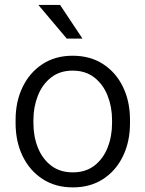

<svg xmlns="http://www.w3.org/2000/svg" viewBox="-20 -770 605 799"><path d="M44.9 -257.3V-271Q44.9 -347.7 74.2 -408Q103.5 -468.3 156.7 -503.2Q210 -538.1 282.2 -538.1Q355.5 -538.1 409.2 -503.2Q462.9 -468.3 491.9 -408Q521 -347.7 521 -271V-257.3Q521 -180.7 491.9 -120.4Q462.9 -60.1 409.4 -25.1Q356 9.8 283.2 9.8Q210.4 9.8 157 -25.1Q103.5 -60.1 74.2 -120.4Q44.9 -180.7 44.9 -257.3ZM119.1 -271V-257.3Q119.1 -202.1 137.7 -155.5Q156.2 -108.9 192.9 -80.8Q229.5 -52.7 283.2 -52.7Q336.4 -52.7 372.8 -80.8Q409.2 -108.9 427.7 -155.5Q446.3 -202.1 446.3 -257.3V-271Q446.3 -325.2 427.7 -372.1Q409.2 -418.9 372.6 -447.5Q335.9 -476.1 282.2 -476.1Q229 -476.1 192.6 -447.5Q156.2 -418.9 137.7 -372.1Q119.1 -325.2 119.1 -271ZM230 -749.5 323.2 -609.4H257.8L139.6 -749.5Z"/></svg>

Font: Vazirmatn RD UI Light
Style: Regular
Weight: 300
Designer: Saber Rastikerdar
Foundry: Saber Rastikerdar
Version: Version 33.003